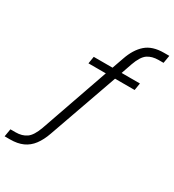

<svg xmlns="http://www.w3.org/2000/svg" viewBox="-239 -832 1031 1138"><g transform="rotate(30 276.5 -262.5)"><path d="M-27 188 -18 135H17Q62 135 91.5 114Q121 93 143 32L309 -444L320 -435H187L195 -484H335L319 -471L351 -562Q376 -635 420.5 -674Q465 -713 544 -713H580L571 -660H538Q492 -660 462.5 -639.5Q433 -619 411 -557L381 -470L373 -484H511L503 -435H354L373 -446L202 38Q185 87 159.5 121Q134 155 97.5 171.5Q61 188 10 188Z"/></g></svg>

Font: Nunito Sans 10pt SemiCondensed Light
Style: Italic
Weight: 300
Width: 4
Italic angle: -9°
Designer: Vernon Adams
Foundry: Vernon Adams
Version: Version 3.101;gftools[0.9.27]